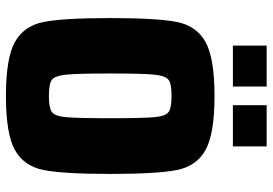

<svg xmlns="http://www.w3.org/2000/svg" viewBox="-156 -756 920 648"><g transform="rotate(90 304.0 -432.0)"><path d="M41 -344Q41 -501 54 -568Q67 -635 121.5 -665.5Q176 -696 304 -696Q432 -696 486.5 -665.5Q541 -635 554 -568Q567 -501 567 -344Q567 -187 554 -120Q541 -53 486.5 -22.5Q432 8 304 8Q176 8 121.5 -22.5Q67 -53 54 -120Q41 -187 41 -344ZM379 -344Q379 -455 375.5 -493Q372 -531 358 -541Q344 -551 304 -551Q263 -551 249.5 -541Q236 -531 232 -493Q228 -455 228 -344Q228 -233 232 -195Q236 -157 249.5 -147Q263 -137 304 -137Q344 -137 358 -147Q372 -157 375.5 -195Q379 -233 379 -344ZM134 -758V-872H272V-758ZM335 -758V-872H474V-758Z"/></g></svg>

Font: Saira Semi Condensed ExtraBold
Style: Regular
Weight: 800
Width: 4
Designer: Hector Gatti with collaboration of the Omnibus-Type team
Foundry: Omnibus-Type
Version: Version 1.001; ttfautohint (v1.8)